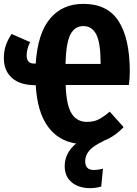

<svg xmlns="http://www.w3.org/2000/svg" viewBox="-28 -730 710 994"><path d="M639 -290H312Q315 -188 342 -143.5Q369 -99 422 -99Q458 -99 484 -112.5Q510 -126 540 -152L612 -72Q563 -21 508 -1V0Q453 26 433 51Q413 76 413 104Q413 150 457 150Q480 150 505 143L496 236Q467 244 438 244Q380 244 343.5 214Q307 184 307 130Q307 62 366 13Q273 -1 219 -76Q165 -151 157 -289H155Q76 -289 34 -326.5Q-8 -364 -8 -428Q-8 -466 2.5 -496Q13 -526 32 -554L128 -512Q110 -476 110 -443Q110 -401 148 -401H157Q167 -557 231 -633.5Q295 -710 404 -710Q528 -710 586 -620.5Q644 -531 644 -357Q644 -323 639 -290ZM493 -399Q493 -508 470.5 -551.5Q448 -595 404 -595Q359 -595 336.5 -551.5Q314 -508 311 -399Z"/></svg>

Font: Fira Sans Extra Condensed
Style: Bold
Weight: 700
Width: 1
Designer: Carrois Corporate & Edenspiekermann AG
Foundry: Carrois Corporate GbR & Edenspiekermann AG
Version: Version 4.203